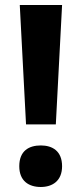

<svg xmlns="http://www.w3.org/2000/svg" viewBox="-20 -734 326 767"><path d="M203 -237 228 -714H59L84 -237ZM57 -70C57 -11 95 13 143 13C189 13 228 -11 228 -70C228 -131 189 -153 143 -153C95 -153 57 -131 57 -70Z"/></svg>

Font: Noto Sans Arabic UI
Style: Bold
Weight: 700
Designer: Monotype Design Team, Nadine Chahine and Nizar Qandah
Foundry: Monotype Imaging Inc.
Version: Version 2.010